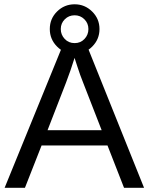

<svg xmlns="http://www.w3.org/2000/svg" viewBox="-20 -893 707 913"><path d="M569.8 0 491.2 -201.2H177.7L98.6 0H2L282.7 -688H388.7L665 0ZM334.5 -617.7 330.1 -604Q317.9 -563.5 293.9 -500L206.1 -273.9H463.4L375 -501Q361.3 -534.7 347.7 -577.1ZM453.1 -754.9Q453.1 -706.1 418.5 -671.4Q383.8 -636.7 335 -636.7Q286.1 -636.7 251.5 -671.4Q216.8 -706.1 216.8 -754.9Q216.8 -804.2 251.5 -838.4Q286.1 -872.6 335 -872.6Q383.3 -872.6 418.2 -838.1Q453.1 -803.7 453.1 -754.9ZM400.4 -754.9Q400.4 -782.2 381.3 -801.3Q362.3 -820.3 335 -820.3Q307.1 -820.3 288.1 -801.3Q269 -782.2 269 -754.9Q269 -728 287.6 -708Q306.2 -688 335 -688Q363.3 -688 381.8 -707.8Q400.4 -727.5 400.4 -754.9Z"/></svg>

Font: Liberation Sans
Style: Regular
Weight: 400
Designer: Steve Matteson
Foundry: Ascender Corporation
Version: Version 2.00.1